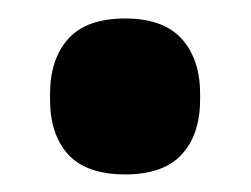

<svg xmlns="http://www.w3.org/2000/svg" viewBox="-20 -180 278 213"><path d="M119 13.5Q76 13.5 55.8 -8.5Q35.5 -30.5 35.5 -70V-75.5Q35.5 -114.5 55.8 -137Q76 -159.5 119 -159.5Q161 -159.5 181.5 -137Q202 -114.5 202 -75.5V-70Q202 -30.5 181.5 -8.5Q161 13.5 119 13.5Z"/></svg>

Font: Anek Latin Medium
Style: Bold
Weight: 700
Version: Version 1.003